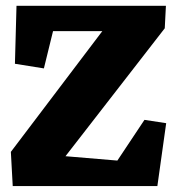

<svg xmlns="http://www.w3.org/2000/svg" viewBox="-20 -627 598 647"><path d="M22.9 0H510.3L540 -211.9L466.8 -223.1L375.5 -85.9L200.7 -100.6L535.2 -531.7L539.1 -607.4H35.6L30.3 -412.1L127.9 -396.5L158.7 -522H324.7L16.6 -115.2Z"/></svg>

Font: Neuton ExtraBold
Style: Regular
Weight: 800
Designer: Brian M Zick
Foundry: Brian M Zick
Version: Version 1.560